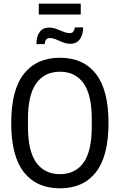

<svg xmlns="http://www.w3.org/2000/svg" viewBox="-20 -1012 651 1044"><path d="M191 -933V-992H419V-933ZM178 -772Q178 -813 195.5 -837.5Q213 -862 246 -862Q267 -862 287 -854.5Q307 -847 325 -839.5Q343 -832 359 -832Q373 -832 379 -840.5Q385 -849 387 -863H432Q432 -823 414 -798.5Q396 -774 363 -774Q342 -774 323 -781.5Q304 -789 286 -797Q268 -805 251 -805Q237 -805 230.5 -796Q224 -787 223 -772ZM306 12Q179 12 110 -75.5Q41 -163 41 -343Q41 -523 110 -610.5Q179 -698 306 -698Q433 -698 501.5 -610.5Q570 -523 570 -343Q570 -163 501.5 -75.5Q433 12 306 12ZM306 -65Q389 -65 434 -127.5Q479 -190 479 -323V-364Q479 -497 434 -559.5Q389 -622 306 -622Q223 -622 177.5 -559.5Q132 -497 132 -364V-323Q132 -190 177.5 -127.5Q223 -65 306 -65Z"/></svg>

Font: Archivo Condensed
Style: Regular
Weight: 400
Width: 3
Designer: Hector Gatti
Foundry: Omnibus-Type
Version: Version 2.001; ttfautohint (v1.8.3)